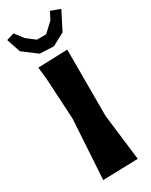

<svg xmlns="http://www.w3.org/2000/svg" viewBox="-254 -929 776 985"><g transform="rotate(-30 134.0 -436.5)"><path d="M18.6 -874 -26.4 -860.4 1 -778.3 83 -716.8 165 -712.9 239.3 -752.9 293.9 -860.4 238.3 -880.9 215.8 -836.9 161.1 -786.1H106.4L55.7 -825.2ZM41 -658.2 48.8 -586.9 62.5 -343.8 41 7.8 249 2 215.8 -271.5V-664.1Z"/></g></svg>

Font: MaokenAssortedSans-TC
Style: Regular
Weight: 500
Version: Version 0.83